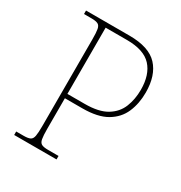

<svg xmlns="http://www.w3.org/2000/svg" viewBox="-168 -834 898 954"><g transform="rotate(30 281.0 -357.0)"><path d="M50 0V-20H93Q118 -20 130 -26Q142 -32 145.5 -51Q149 -70 149 -108V-606Q149 -645 145.5 -663.5Q142 -682 130 -688Q118 -694 93 -694H50V-714H299Q412 -714 461.5 -660.5Q511 -607 511 -509Q511 -446 489 -395Q467 -344 416 -314Q365 -284 277 -284H177V-108Q177 -70 180.5 -51Q184 -32 196 -26Q208 -20 233 -20H293V0ZM276 -309Q357 -309 402 -336.5Q447 -364 465 -409.5Q483 -455 483 -509Q483 -595 440 -642Q397 -689 299 -689H177V-309Z"/></g></svg>

Font: Noto Serif Myanmar Thin
Style: Regular
Weight: 100
Designer: Ben Mitchell and the Monotype Design Team
Foundry: Monotype Imaging Inc.
Version: Version 2.106; ttfautohint (v1.8.4.7-5d5b)